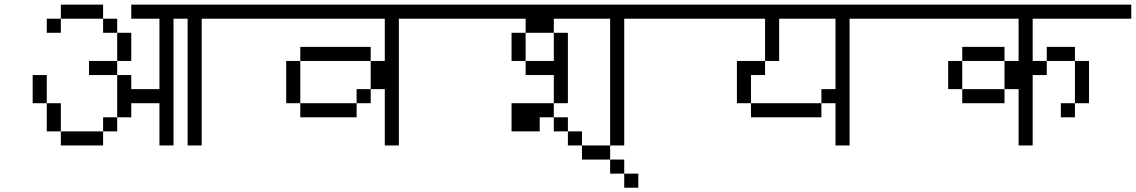

<svg xmlns="http://www.w3.org/2000/svg" viewBox="-20 -708 5040 852"><path d="M437.5 -625H250V-687.5H437.5ZM125 -375H187.5V-250H125ZM187.5 -250H250V-125H187.5ZM187.5 -625H250V-562.5H187.5ZM250 -125H437.5V-62.5H250ZM375 -437.5H500V-375H375ZM437.5 -187.5H500V-125H437.5ZM437.5 -625H500V-562.5H437.5ZM500 -375H562.5V-312.5H687.5V-625H562.5V-687.5H1000V-625H875V-62.5H812.5V-625H750V-62.5H687.5V-250H562.5V-187.5H500ZM500 -562.5H562.5V-437.5H500Z M2000 -625H1750V-62.5H1687.5V-312.5H1625V-437.5H1687.5V-625H1000V-687.5H2000ZM1250 -437.5H1312.5V-250H1250ZM1312.5 -250H1562.5V-187.5H1312.5ZM1312.5 -500H1625V-437.5H1312.5ZM1562.5 -312.5H1625V-250H1562.5Z M3000 -625H2750V-62.5H2687.5V-625H2437.5V-562.5H2312.5V-625H2000V-687.5H3000ZM2250 -250H2437.5V-187.5H2375V-125H2250ZM2250 -562.5H2312.5V-437.5H2250ZM2312.5 -437.5H2437.5V-562.5H2500V-250H2437.5V-375H2312.5ZM2437.5 -187.5H2500V-125H2437.5ZM2500 -125H2562.5V-62.5H2500Z M2687.5 0H2562.5V-62.5H2687.5ZM2687.5 0H2750V62.5H2687.5ZM2750 62.5H2812.5V125H2750Z M4000 -625H3750V-62.5H3687.5V-250H3625V-312.5H3687.5V-625H3437.5V-437.5H3375V-625H3000V-687.5H4000ZM3250 -437.5H3375V-375H3312.5V-250H3250ZM3312.5 -250H3625V-187.5H3312.5Z M5000 -625H4562.5V-437.5H4625V-375H4562.5V-62.5H4500V-312.5H4437.5V-437.5H4500V-625H4000V-687.5H5000ZM4187.5 -437.5H4250V-312.5H4187.5ZM4250 -312.5H4437.5V-250H4250ZM4250 -500H4437.5V-437.5H4250ZM4625 -500H4750V-437.5H4625ZM4687.5 -250H4750V-187.5H4687.5ZM4750 -437.5H4812.5V-250H4750Z"/></svg>

Font: ChillBitmapSE 16px
Style: Regular
Weight: 400
Designer: Designed by Warren2060
Foundry: ChillType
Version: Version 1.000